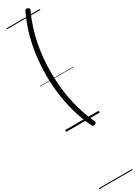

<svg xmlns="http://www.w3.org/2000/svg" viewBox="-463 -1205 1293 1832"><g transform="rotate(-30 184.0 -289.0)"><path d="M284 -1173Q251 -1103 227.5 -1029.5Q204 -956 188 -879Q172 -802 164.5 -723.5Q157 -645 157 -564Q157 -458 170.5 -353.5Q184 -249 212.5 -149Q241 -49 284 44Q291 58 287.5 64Q284 70 271 76Q258 81 252 79Q246 77 240 67Q191 -37 161 -141.5Q131 -246 117.5 -352Q104 -458 104 -564Q104 -645 111.5 -724Q119 -803 135 -882Q151 -961 177 -1039.5Q203 -1118 240 -1196Q246 -1207 252 -1208.5Q258 -1210 271 -1205Q284 -1199 287.5 -1193Q291 -1187 284 -1173ZM0 621H368V631H0ZM0 -20H368V0H0ZM0 -505H368V-500H0ZM0 -1141H368V-1131H0Z"/></g></svg>

Font: Playwrite BR Guides
Style: Regular
Weight: 400
Designer: Veronika Burian, José Scaglione
Foundry: TypeTogether
Version: Version 1.003